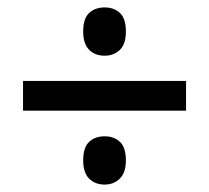

<svg xmlns="http://www.w3.org/2000/svg" viewBox="-20 -601 564 517"><path d="M262 -451Q236 -451 220 -467Q204 -483 204 -516Q204 -551 220 -566Q236 -581 262 -581Q287 -581 303 -566Q319 -551 319 -516Q319 -482 302.5 -466.5Q286 -451 262 -451ZM42 -303V-383H481V-303ZM262 -104Q236 -104 220 -120Q204 -136 204 -169Q204 -204 220 -219Q236 -234 262 -234Q287 -234 303 -219Q319 -204 319 -169Q319 -136 302.5 -120Q286 -104 262 -104Z"/></svg>

Font: Noto Sans Kannada SemiCondensed Medium
Style: Regular
Weight: 500
Width: 4
Designer: Jelle Bosma - Monotype Design Team
Foundry: Monotype Imaging Inc.
Version: Version 2.005; ttfautohint (v1.8.4.7-5d5b)